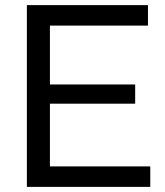

<svg xmlns="http://www.w3.org/2000/svg" viewBox="-20 -730 645 750"><path d="M567 -80V0H85V-710H558V-630H175V-400H508V-325H175V-80Z"/></svg>

Font: Raleway Thin Medium
Style: Regular
Weight: 500
Version: Version 4.026